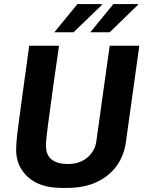

<svg xmlns="http://www.w3.org/2000/svg" viewBox="-20 -910 720 940"><path d="M282 10Q176 10 117.5 -42.5Q59 -95 59 -177Q59 -189 60 -204Q61 -219 63 -240Q65 -261 69 -290Q73 -319 78 -357Q83 -395 89.5 -443Q96 -491 104.5 -551.5Q113 -612 123 -686H269Q254 -584 243.5 -509Q233 -434 226 -380.5Q219 -327 214 -291Q209 -255 207 -232.5Q205 -210 205 -196Q205 -151 233 -129Q261 -107 312 -107Q370 -107 408 -139Q446 -171 452 -221L517 -686H662L597 -219Q588 -148 550.5 -97Q513 -46 452 -18Q391 10 308 10ZM422 -752 535 -890H655L656 -887L517 -752ZM246 -752 359 -890H477L480 -887L340 -752Z"/></svg>

Font: Chivo SemiBold
Style: Italic
Weight: 600
Italic angle: -8.05°
Designer: Hector Gatti
Foundry: Omnibus-Type
Version: Version 2.002